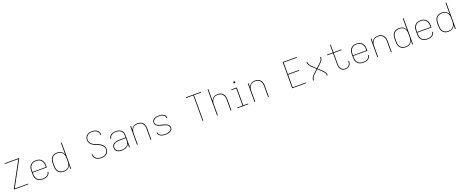

<svg xmlns="http://www.w3.org/2000/svg" viewBox="226 -2901 12148 5066"><g transform="rotate(-20 6300.0 -367.5)"><path d="M99 0V-19L477 -716H99V-735H501V-716L123 -19H501V0Z M901 8Q873 8 844.5 2.5Q816 -3 790.5 -16.5Q765 -30 745 -51Q725 -72 712.5 -98Q700 -124 695.5 -152.5Q691 -181 691 -210V-310Q691 -339 695.5 -367.5Q700 -396 712.5 -421.5Q725 -447 744.5 -468.5Q764 -490 789 -503.5Q814 -517 842.5 -522.5Q871 -528 900 -528Q929 -528 957.5 -522.5Q986 -517 1011 -503.5Q1036 -490 1055.5 -468.5Q1075 -447 1087.5 -421.5Q1100 -396 1104.5 -367.5Q1109 -339 1109 -310V-251H712V-210Q712 -184 716 -158Q720 -132 731 -108.5Q742 -85 760 -65.5Q778 -46 801 -33.5Q824 -21 849.5 -16Q875 -11 901 -11Q922 -11 942.5 -13Q963 -15 982.5 -20.5Q1002 -26 1020.5 -35.5Q1039 -45 1053.5 -59.5Q1068 -74 1076.5 -93Q1085 -112 1086 -133H1107Q1106 -110 1096.5 -88.5Q1087 -67 1071.5 -50Q1056 -33 1035.5 -21.5Q1015 -10 993 -3.5Q971 3 947.5 5.5Q924 8 901 8ZM712 -269H1088V-310Q1088 -336 1084 -362Q1080 -388 1069 -411.5Q1058 -435 1040.5 -454.5Q1023 -474 1000.5 -486.5Q978 -499 952 -504Q926 -509 900 -509Q874 -509 848 -504Q822 -499 799.5 -486.5Q777 -474 759.5 -454.5Q742 -435 731 -411.5Q720 -388 716 -362Q712 -336 712 -310Z M1496 8Q1468 8 1439.5 2.5Q1411 -3 1386.5 -17Q1362 -31 1342.5 -52.5Q1323 -74 1311.5 -99.5Q1300 -125 1295.5 -153.5Q1291 -182 1291 -210V-310Q1291 -338 1295.5 -366.5Q1300 -395 1311.5 -420.5Q1323 -446 1342.5 -467.5Q1362 -489 1386.5 -503Q1411 -517 1439.5 -522.5Q1468 -528 1496 -528Q1526 -528 1555 -521.5Q1584 -515 1609 -499Q1634 -483 1652 -459Q1670 -435 1680 -407V-735H1701V0H1680V-113Q1670 -85 1652 -61Q1634 -37 1609 -21Q1584 -5 1555 1.5Q1526 8 1496 8ZM1499 -11Q1525 -11 1550 -16Q1575 -21 1597 -34Q1619 -47 1636 -67Q1653 -87 1663 -110.5Q1673 -134 1676.5 -159Q1680 -184 1680 -210V-310Q1680 -336 1676.5 -361Q1673 -386 1663 -409.5Q1653 -433 1636 -453Q1619 -473 1597 -486Q1575 -499 1550 -504Q1525 -509 1499 -509Q1473 -509 1447.5 -504Q1422 -499 1399.5 -486.5Q1377 -474 1359 -454.5Q1341 -435 1330.5 -411Q1320 -387 1316 -361.5Q1312 -336 1312 -310V-210Q1312 -184 1316 -158.5Q1320 -133 1330.5 -109Q1341 -85 1359 -65.5Q1377 -46 1399.5 -33.5Q1422 -21 1447.5 -16Q1473 -11 1499 -11Z M2549 8Q2524 8 2498.5 5Q2473 2 2449.5 -7Q2426 -16 2405 -31Q2384 -46 2369 -66.5Q2354 -87 2346.5 -111.5Q2339 -136 2339 -161Q2339 -163 2339 -164.5Q2339 -166 2339 -167H2360Q2360 -166 2360 -164.5Q2360 -163 2360 -162Q2360 -139 2366.5 -117Q2373 -95 2386.5 -76.5Q2400 -58 2419 -45Q2438 -32 2459.5 -24.5Q2481 -17 2503.5 -14Q2526 -11 2549 -11Q2572 -11 2595 -14Q2618 -17 2639.5 -25Q2661 -33 2680 -47Q2699 -61 2712 -79.5Q2725 -98 2732 -120.5Q2739 -143 2739 -166Q2739 -196 2727 -224.5Q2715 -253 2694.5 -275Q2674 -297 2648 -312.5Q2622 -328 2594.5 -340Q2567 -352 2538.5 -362.5Q2510 -373 2483 -386Q2456 -399 2431.5 -417Q2407 -435 2388.5 -458.5Q2370 -482 2359.5 -510.5Q2349 -539 2349 -569Q2349 -594 2356 -618.5Q2363 -643 2376.5 -664Q2390 -685 2410 -701Q2430 -717 2453 -726.5Q2476 -736 2501 -739.5Q2526 -743 2551 -743Q2576 -743 2600.5 -739.5Q2625 -736 2648 -727Q2671 -718 2691 -703Q2711 -688 2725 -667.5Q2739 -647 2746 -623Q2753 -599 2753 -574Q2753 -573 2753 -571.5Q2753 -570 2753 -568H2732Q2732 -569 2732 -570.5Q2732 -572 2732 -574Q2732 -596 2726 -617.5Q2720 -639 2707.5 -657Q2695 -675 2677 -688.5Q2659 -702 2638 -710Q2617 -718 2595 -721Q2573 -724 2551 -724Q2529 -724 2506.5 -721Q2484 -718 2463 -709.5Q2442 -701 2424.5 -687Q2407 -673 2394.5 -654.5Q2382 -636 2375.5 -614Q2369 -592 2369 -569Q2369 -539 2381 -511Q2393 -483 2413.5 -460.5Q2434 -438 2460 -422.5Q2486 -407 2513.5 -395Q2541 -383 2569.5 -373Q2598 -363 2625 -349.5Q2652 -336 2676.5 -318.5Q2701 -301 2719.5 -277Q2738 -253 2748.5 -224.5Q2759 -196 2759 -166Q2759 -140 2751.5 -115Q2744 -90 2729.5 -69Q2715 -48 2694.5 -32.5Q2674 -17 2650 -8Q2626 1 2600.5 4.5Q2575 8 2549 8Z M3118 8Q3097 8 3075.5 5.5Q3054 3 3033.5 -4Q3013 -11 2995 -24Q2977 -37 2964.5 -54.5Q2952 -72 2946.5 -93.5Q2941 -115 2941 -136Q2941 -162 2950 -186.5Q2959 -211 2978 -228.5Q2997 -246 3020.5 -256.5Q3044 -267 3068.5 -273.5Q3093 -280 3119 -282Q3145 -284 3170 -284H3330V-345Q3330 -368 3325.5 -391Q3321 -414 3309 -434Q3297 -454 3279 -469Q3261 -484 3239.5 -493Q3218 -502 3195 -505.5Q3172 -509 3148 -509Q3128 -509 3107.5 -507Q3087 -505 3067.5 -499Q3048 -493 3029.5 -483Q3011 -473 2997.5 -458Q2984 -443 2976 -424Q2968 -405 2968 -384H2947Q2947 -407 2955.5 -429Q2964 -451 2979.5 -468.5Q2995 -486 3015 -498Q3035 -510 3057 -516.5Q3079 -523 3102 -525.5Q3125 -528 3148 -528Q3174 -528 3200 -524Q3226 -520 3249.5 -510Q3273 -500 3293.5 -483Q3314 -466 3327 -444Q3340 -422 3345.5 -396.5Q3351 -371 3351 -345V0H3330V-107Q3318 -77 3295 -54Q3272 -31 3243 -17Q3214 -3 3182 2.5Q3150 8 3118 8ZM3121 -11Q3147 -11 3173 -14.5Q3199 -18 3223 -27.5Q3247 -37 3268 -53Q3289 -69 3303.5 -90.5Q3318 -112 3324 -137.5Q3330 -163 3330 -189V-265H3170Q3147 -265 3124.5 -263Q3102 -261 3079.5 -256Q3057 -251 3035.5 -242.5Q3014 -234 2997 -219Q2980 -204 2971 -182.5Q2962 -161 2962 -138Q2962 -109 2974.5 -82Q2987 -55 3011 -38.5Q3035 -22 3063.5 -16.5Q3092 -11 3121 -11Z M3549 0V-520H3570V-407Q3580 -435 3598 -459Q3616 -483 3640.5 -499Q3665 -515 3694.5 -521.5Q3724 -528 3753 -528Q3781 -528 3808.5 -522.5Q3836 -517 3860 -502.5Q3884 -488 3902.5 -466.5Q3921 -445 3932 -419Q3943 -393 3947 -365.5Q3951 -338 3951 -310V0H3930V-310Q3930 -335 3926.5 -360.5Q3923 -386 3913 -409.5Q3903 -433 3886.5 -453Q3870 -473 3848 -486Q3826 -499 3800.5 -504Q3775 -509 3750 -509Q3725 -509 3699.5 -504Q3674 -499 3652 -486Q3630 -473 3613.5 -453Q3597 -433 3587 -409.5Q3577 -386 3573.5 -360.5Q3570 -335 3570 -310V0Z M4349 8Q4327 8 4304.5 6Q4282 4 4260.5 -1.5Q4239 -7 4218.5 -17Q4198 -27 4182 -42.5Q4166 -58 4156.5 -78.5Q4147 -99 4147 -122Q4147 -123 4147 -124Q4147 -125 4147 -126H4168Q4168 -125 4168 -124Q4168 -123 4168 -123Q4168 -103 4176.5 -84.5Q4185 -66 4200 -53Q4215 -40 4233 -32Q4251 -24 4270.5 -19Q4290 -14 4309.5 -12.5Q4329 -11 4349 -11Q4369 -11 4388.5 -12.5Q4408 -14 4427.5 -19Q4447 -24 4465 -32.5Q4483 -41 4498 -54Q4513 -67 4522 -85.5Q4531 -104 4531 -124Q4531 -147 4518.5 -168Q4506 -189 4487 -202.5Q4468 -216 4446 -223.5Q4424 -231 4401 -237H4400H4398Q4373 -244 4347.5 -250.5Q4322 -257 4297 -264Q4272 -271 4247.5 -280.5Q4223 -290 4202.5 -306.5Q4182 -323 4169.5 -346.5Q4157 -370 4157 -397Q4157 -418 4165.5 -439Q4174 -460 4189 -475.5Q4204 -491 4223.5 -501.5Q4243 -512 4264.5 -518Q4286 -524 4307.5 -526Q4329 -528 4351 -528Q4373 -528 4394.5 -526Q4416 -524 4437 -518Q4458 -512 4477.5 -502Q4497 -492 4512.5 -476.5Q4528 -461 4536.5 -441Q4545 -421 4545 -399Q4545 -398 4545 -397Q4545 -396 4545 -395H4524Q4524 -396 4524 -396.5Q4524 -397 4524 -398Q4524 -417 4516 -435Q4508 -453 4494 -466Q4480 -479 4462.5 -487.5Q4445 -496 4426.5 -501Q4408 -506 4389 -507.5Q4370 -509 4351 -509Q4332 -509 4312.5 -507.5Q4293 -506 4274.5 -501Q4256 -496 4238.5 -487.5Q4221 -479 4207.5 -465.5Q4194 -452 4185.5 -434Q4177 -416 4177 -397Q4177 -376 4187 -356.5Q4197 -337 4213 -323.5Q4229 -310 4248.5 -302Q4268 -294 4288 -288.5Q4308 -283 4328.5 -278Q4349 -273 4369.5 -267.5Q4390 -262 4410 -256.5Q4430 -251 4450 -243.5Q4470 -236 4488 -225.5Q4506 -215 4520.5 -199.5Q4535 -184 4543 -164.5Q4551 -145 4551 -124Q4551 -101 4542 -80Q4533 -59 4516.5 -43.5Q4500 -28 4480 -18Q4460 -8 4438 -2Q4416 4 4393.5 6Q4371 8 4349 8Z M5390 0V-716H5187V-735H5613V-716H5410V0Z M5799 0V-735H5820V-407Q5830 -435 5848 -459Q5866 -483 5890.5 -499Q5915 -515 5944.5 -521.5Q5974 -528 6003 -528Q6031 -528 6058.5 -522.5Q6086 -517 6110 -502.5Q6134 -488 6152.5 -466.5Q6171 -445 6182 -419Q6193 -393 6197 -365.5Q6201 -338 6201 -310V0H6180V-310Q6180 -335 6176.5 -360.5Q6173 -386 6163 -409.5Q6153 -433 6136.5 -453Q6120 -473 6098 -486Q6076 -499 6050.5 -504Q6025 -509 6000 -509Q5975 -509 5949.5 -504Q5924 -499 5902 -486Q5880 -473 5863.5 -453Q5847 -433 5837 -409.5Q5827 -386 5823.5 -360.5Q5820 -335 5820 -310V0Z M6374 0V-19H6519V-501H6383V-520H6540V-19H6676V0ZM6525 -644Q6520 -644 6514.5 -645.5Q6509 -647 6505.5 -650.5Q6502 -654 6500.5 -659.5Q6499 -665 6499 -670Q6499 -675 6500.5 -680.5Q6502 -686 6505.5 -689.5Q6509 -693 6514.5 -695Q6520 -697 6525 -697Q6530 -697 6535.5 -695Q6541 -693 6544.5 -689.5Q6548 -686 6550 -680.5Q6552 -675 6552 -670Q6552 -665 6550 -659.5Q6548 -654 6544.5 -650.5Q6541 -647 6535.5 -645.5Q6530 -644 6525 -644Z M6849 0V-520H6870V-407Q6880 -435 6898 -459Q6916 -483 6940.5 -499Q6965 -515 6994.5 -521.5Q7024 -528 7053 -528Q7081 -528 7108.5 -522.5Q7136 -517 7160 -502.5Q7184 -488 7202.5 -466.5Q7221 -445 7232 -419Q7243 -393 7247 -365.5Q7251 -338 7251 -310V0H7230V-310Q7230 -335 7226.5 -360.5Q7223 -386 7213 -409.5Q7203 -433 7186.5 -453Q7170 -473 7148 -486Q7126 -499 7100.5 -504Q7075 -509 7050 -509Q7025 -509 6999.5 -504Q6974 -499 6952 -486Q6930 -473 6913.5 -453Q6897 -433 6887 -409.5Q6877 -386 6873.5 -360.5Q6870 -335 6870 -310V0Z M7907 0V-735H8301V-716H7928V-392H8241V-373H7928V-19H8301V0Z M8499 0V-26Q8499 -46 8507 -65Q8515 -84 8526 -100.5Q8537 -117 8550.5 -132Q8564 -147 8579 -160L8686 -260L8579 -360Q8564 -373 8550.5 -388Q8537 -403 8526 -419.5Q8515 -436 8507 -455Q8499 -474 8499 -494V-520H8520V-494Q8520 -476 8527 -459Q8534 -442 8544.5 -427Q8555 -412 8567 -399Q8579 -386 8593 -374L8700 -273L8807 -374H8808Q8821 -386 8833 -399.5Q8845 -413 8855.5 -427.5Q8866 -442 8873 -459Q8880 -476 8880 -494V-520H8901V-494Q8901 -474 8893 -455Q8885 -436 8874 -419.5Q8863 -403 8849.5 -388Q8836 -373 8821 -360L8714 -260L8821 -160Q8836 -147 8849.5 -132Q8863 -117 8874 -100.5Q8885 -84 8893 -65Q8901 -46 8901 -26V0H8880V-26Q8880 -44 8873 -61Q8866 -78 8855.5 -93Q8845 -108 8833 -121Q8821 -134 8807 -146L8700 -247L8593 -146Q8579 -134 8567 -121Q8555 -108 8544.5 -93Q8534 -78 8527 -61Q8520 -44 8520 -26V0Z M9399 8Q9374 8 9350 2Q9326 -4 9305.5 -18.5Q9285 -33 9271 -54Q9257 -75 9248.5 -98.5Q9240 -122 9237.5 -146.5Q9235 -171 9235 -196V-501H9073V-520H9235V-735H9255V-520H9475V-501H9255V-196Q9255 -174 9257.5 -152Q9260 -130 9267 -108.5Q9274 -87 9286 -68Q9298 -49 9316 -36Q9334 -23 9355.5 -17Q9377 -11 9399 -11Q9429 -11 9457.5 -20.5Q9486 -30 9505.5 -51.5Q9525 -73 9534 -102Q9543 -131 9543 -160Q9543 -162 9543 -164Q9543 -166 9543 -169H9563Q9564 -166 9564 -163.5Q9564 -161 9564 -159Q9564 -137 9559.5 -115Q9555 -93 9545 -73Q9535 -53 9519.5 -37Q9504 -21 9484.5 -10.5Q9465 0 9443 4Q9421 8 9399 8Z M9901 8Q9873 8 9844.5 2.5Q9816 -3 9790.5 -16.5Q9765 -30 9745 -51Q9725 -72 9712.5 -98Q9700 -124 9695.5 -152.5Q9691 -181 9691 -210V-310Q9691 -339 9695.5 -367.5Q9700 -396 9712.5 -421.5Q9725 -447 9744.5 -468.5Q9764 -490 9789 -503.5Q9814 -517 9842.5 -522.5Q9871 -528 9900 -528Q9929 -528 9957.5 -522.5Q9986 -517 10011 -503.5Q10036 -490 10055.5 -468.5Q10075 -447 10087.5 -421.5Q10100 -396 10104.5 -367.5Q10109 -339 10109 -310V-251H9712V-210Q9712 -184 9716 -158Q9720 -132 9731 -108.5Q9742 -85 9760 -65.5Q9778 -46 9801 -33.5Q9824 -21 9849.5 -16Q9875 -11 9901 -11Q9922 -11 9942.5 -13Q9963 -15 9982.5 -20.5Q10002 -26 10020.5 -35.5Q10039 -45 10053.5 -59.5Q10068 -74 10076.5 -93Q10085 -112 10086 -133H10107Q10106 -110 10096.5 -88.5Q10087 -67 10071.5 -50Q10056 -33 10035.5 -21.5Q10015 -10 9993 -3.5Q9971 3 9947.5 5.5Q9924 8 9901 8ZM9712 -269H10088V-310Q10088 -336 10084 -362Q10080 -388 10069 -411.5Q10058 -435 10040.5 -454.5Q10023 -474 10000.5 -486.5Q9978 -499 9952 -504Q9926 -509 9900 -509Q9874 -509 9848 -504Q9822 -499 9799.5 -486.5Q9777 -474 9759.5 -454.5Q9742 -435 9731 -411.5Q9720 -388 9716 -362Q9712 -336 9712 -310Z M10299 0V-520H10320V-407Q10330 -435 10348 -459Q10366 -483 10390.5 -499Q10415 -515 10444.5 -521.5Q10474 -528 10503 -528Q10531 -528 10558.5 -522.5Q10586 -517 10610 -502.5Q10634 -488 10652.5 -466.5Q10671 -445 10682 -419Q10693 -393 10697 -365.5Q10701 -338 10701 -310V0H10680V-310Q10680 -335 10676.5 -360.5Q10673 -386 10663 -409.5Q10653 -433 10636.5 -453Q10620 -473 10598 -486Q10576 -499 10550.5 -504Q10525 -509 10500 -509Q10475 -509 10449.5 -504Q10424 -499 10402 -486Q10380 -473 10363.5 -453Q10347 -433 10337 -409.5Q10327 -386 10323.5 -360.5Q10320 -335 10320 -310V0Z M11096 8Q11068 8 11039.5 2.5Q11011 -3 10986.5 -17Q10962 -31 10942.5 -52.5Q10923 -74 10911.5 -99.5Q10900 -125 10895.5 -153.5Q10891 -182 10891 -210V-310Q10891 -338 10895.5 -366.5Q10900 -395 10911.5 -420.5Q10923 -446 10942.5 -467.5Q10962 -489 10986.5 -503Q11011 -517 11039.5 -522.5Q11068 -528 11096 -528Q11126 -528 11155 -521.5Q11184 -515 11209 -499Q11234 -483 11252 -459Q11270 -435 11280 -407V-735H11301V0H11280V-113Q11270 -85 11252 -61Q11234 -37 11209 -21Q11184 -5 11155 1.5Q11126 8 11096 8ZM11099 -11Q11125 -11 11150 -16Q11175 -21 11197 -34Q11219 -47 11236 -67Q11253 -87 11263 -110.5Q11273 -134 11276.5 -159Q11280 -184 11280 -210V-310Q11280 -336 11276.5 -361Q11273 -386 11263 -409.5Q11253 -433 11236 -453Q11219 -473 11197 -486Q11175 -499 11150 -504Q11125 -509 11099 -509Q11073 -509 11047.5 -504Q11022 -499 10999.5 -486.5Q10977 -474 10959 -454.5Q10941 -435 10930.5 -411Q10920 -387 10916 -361.5Q10912 -336 10912 -310V-210Q10912 -184 10916 -158.5Q10920 -133 10930.5 -109Q10941 -85 10959 -65.5Q10977 -46 10999.5 -33.5Q11022 -21 11047.5 -16Q11073 -11 11099 -11Z M11701 8Q11673 8 11644.5 2.5Q11616 -3 11590.5 -16.5Q11565 -30 11545 -51Q11525 -72 11512.5 -98Q11500 -124 11495.5 -152.5Q11491 -181 11491 -210V-310Q11491 -339 11495.5 -367.5Q11500 -396 11512.5 -421.5Q11525 -447 11544.5 -468.5Q11564 -490 11589 -503.5Q11614 -517 11642.5 -522.5Q11671 -528 11700 -528Q11729 -528 11757.5 -522.5Q11786 -517 11811 -503.5Q11836 -490 11855.5 -468.5Q11875 -447 11887.5 -421.5Q11900 -396 11904.5 -367.5Q11909 -339 11909 -310V-251H11512V-210Q11512 -184 11516 -158Q11520 -132 11531 -108.5Q11542 -85 11560 -65.5Q11578 -46 11601 -33.5Q11624 -21 11649.5 -16Q11675 -11 11701 -11Q11722 -11 11742.5 -13Q11763 -15 11782.5 -20.5Q11802 -26 11820.5 -35.5Q11839 -45 11853.5 -59.5Q11868 -74 11876.5 -93Q11885 -112 11886 -133H11907Q11906 -110 11896.5 -88.5Q11887 -67 11871.5 -50Q11856 -33 11835.5 -21.5Q11815 -10 11793 -3.5Q11771 3 11747.5 5.5Q11724 8 11701 8ZM11512 -269H11888V-310Q11888 -336 11884 -362Q11880 -388 11869 -411.5Q11858 -435 11840.5 -454.5Q11823 -474 11800.5 -486.5Q11778 -499 11752 -504Q11726 -509 11700 -509Q11674 -509 11648 -504Q11622 -499 11599.5 -486.5Q11577 -474 11559.5 -454.5Q11542 -435 11531 -411.5Q11520 -388 11516 -362Q11512 -336 11512 -310Z M12296 8Q12268 8 12239.5 2.5Q12211 -3 12186.5 -17Q12162 -31 12142.5 -52.5Q12123 -74 12111.5 -99.5Q12100 -125 12095.5 -153.5Q12091 -182 12091 -210V-310Q12091 -338 12095.5 -366.5Q12100 -395 12111.5 -420.5Q12123 -446 12142.5 -467.5Q12162 -489 12186.5 -503Q12211 -517 12239.5 -522.5Q12268 -528 12296 -528Q12326 -528 12355 -521.5Q12384 -515 12409 -499Q12434 -483 12452 -459Q12470 -435 12480 -407V-735H12501V0H12480V-113Q12470 -85 12452 -61Q12434 -37 12409 -21Q12384 -5 12355 1.5Q12326 8 12296 8ZM12299 -11Q12325 -11 12350 -16Q12375 -21 12397 -34Q12419 -47 12436 -67Q12453 -87 12463 -110.5Q12473 -134 12476.5 -159Q12480 -184 12480 -210V-310Q12480 -336 12476.5 -361Q12473 -386 12463 -409.5Q12453 -433 12436 -453Q12419 -473 12397 -486Q12375 -499 12350 -504Q12325 -509 12299 -509Q12273 -509 12247.5 -504Q12222 -499 12199.5 -486.5Q12177 -474 12159 -454.5Q12141 -435 12130.5 -411Q12120 -387 12116 -361.5Q12112 -336 12112 -310V-210Q12112 -184 12116 -158.5Q12120 -133 12130.5 -109Q12141 -85 12159 -65.5Q12177 -46 12199.5 -33.5Q12222 -21 12247.5 -16Q12273 -11 12299 -11Z"/></g></svg>

Font: Zed Sans Thin Extended
Style: Regular
Weight: 100
Width: 7
Designer: Belleve Invis
Foundry: Belleve Invis
Version: Version 1.0.0; ttfautohint (v1.8.4)